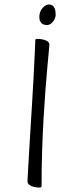

<svg xmlns="http://www.w3.org/2000/svg" viewBox="-20 -826 330 859"><path d="M156 13Q147 13 138 11.5Q129 10 121 6.5Q113 3 108 -2Q103 -7 103 -14Q103 -17 104.5 -46.5Q106 -76 109 -125Q112 -174 115.5 -233.5Q119 -293 123 -355.5Q127 -418 130 -475.5Q133 -533 135 -577.5Q137 -622 138 -645Q138 -649 139.5 -650.5Q141 -652 148 -652Q157 -652 166 -650.5Q175 -649 183 -646Q191 -643 196 -638Q201 -633 201 -626Q201 -623 198.5 -597Q196 -571 192 -527.5Q188 -484 183.5 -426Q179 -368 175 -298.5Q171 -229 168.5 -152.5Q166 -76 166 5Q166 9 164 11Q162 13 156 13ZM190 -714Q180 -714 172.5 -717.5Q165 -721 160.5 -729Q156 -737 156 -749Q156 -766 162.5 -778.5Q169 -791 179.5 -798.5Q190 -806 200 -806Q208 -806 214.5 -801.5Q221 -797 225 -787Q229 -777 229 -760Q229 -750 223.5 -739Q218 -728 209 -721Q200 -714 190 -714Z"/></svg>

Font: Briem Hand Thin
Style: Regular
Weight: 100
Designer: Gunnlaugur SE Briem, Eben Sorkin
Foundry: Sorkin Type Co.
Version: Version 1.003